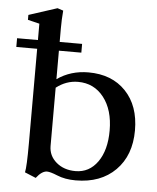

<svg xmlns="http://www.w3.org/2000/svg" viewBox="-65 -771 680 833"><g transform="rotate(5 275.0 -355.0)"><path d="M121.6 15.6 73.2 -4.4Q79.1 -28.8 79.1 -130.9V-543H-11.7V-581.1H79.1V-652.3L28.3 -664.6V-686L151.9 -726.1L177.2 -717.8Q173.8 -678.7 173.8 -640.6V-581.1H271.5V-543H173.8V-418.9Q232.9 -460.4 310.1 -460.4Q412.1 -460.4 472.4 -397.5Q532.7 -334.5 532.7 -227.1Q532.7 -118.2 468.3 -53.5Q403.8 11.2 294.9 11.2Q248 11.2 213.4 -3.4Q182.6 -16.1 168.5 -16.1Q146 -16.1 121.6 15.6ZM173.8 -128.4Q173.8 -85.4 207 -57.1Q240.2 -28.8 290.5 -28.8Q350.6 -28.8 387 -80.1Q423.3 -131.3 423.3 -216.8Q423.3 -306.6 380.9 -361.1Q338.4 -415.5 268.6 -415.5Q217.3 -415.5 173.8 -381.8Z"/></g></svg>

Font: Elstob 8pt Medium
Style: Regular
Weight: 500
Designer: Peter S. Baker
Version: Version 1.015